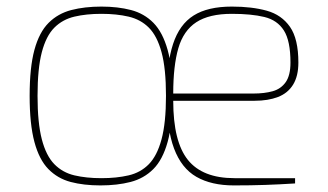

<svg xmlns="http://www.w3.org/2000/svg" viewBox="-20 -557 996 583"><path d="M285 6Q234 6 194.5 -4.5Q155 -15 127 -43.5Q99 -72 84.5 -126Q70 -180 70 -266Q70 -352 84.5 -405.5Q99 -459 127.5 -487.5Q156 -516 196.5 -526.5Q237 -537 288 -537Q338 -537 378 -526.5Q418 -516 446 -487.5Q474 -459 489 -405.5Q504 -352 504 -266Q504 -180 489 -126Q474 -72 445.5 -43.5Q417 -15 376.5 -4.5Q336 6 285 6ZM288 -16Q334 -16 370.5 -24.5Q407 -33 432 -58.5Q457 -84 470.5 -134Q484 -184 484 -266Q484 -349 470.5 -398.5Q457 -448 432 -473Q407 -498 370.5 -506.5Q334 -515 288 -515Q242 -515 206 -506.5Q170 -498 145 -473Q120 -448 107 -398.5Q94 -349 94 -266Q94 -184 107 -134Q120 -84 145 -58.5Q170 -33 206 -24.5Q242 -16 288 -16ZM690 6Q622 6 576.5 -20Q531 -46 508.5 -106Q486 -166 486 -268Q486 -364 505.5 -423.5Q525 -483 568 -510Q611 -537 684 -537Q745 -537 790 -524.5Q835 -512 860.5 -475.5Q886 -439 886 -367Q886 -326 870 -300Q854 -274 824 -262.5Q794 -251 753 -251H506Q506 -127 550.5 -71.5Q595 -16 692 -16H876V0Q829 3 785.5 4.5Q742 6 690 6ZM506 -273H750Q783 -273 808 -280Q833 -287 847.5 -307.5Q862 -328 862 -367Q862 -433 842 -464.5Q822 -496 782.5 -505.5Q743 -515 684 -515Q615 -515 576 -489.5Q537 -464 521.5 -410.5Q506 -357 506 -273Z"/></svg>

Font: Exo Thin Thin
Style: Regular
Weight: 250
Version: Version 2.000